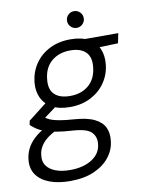

<svg xmlns="http://www.w3.org/2000/svg" viewBox="-128 -739 793 1040"><g transform="rotate(-10 268.5 -219.5)"><path d="M173 232Q108 232 60.5 214Q13 196 -11 162Q-35 128 -30 79Q-27 49 -14 21.5Q-1 -6 25.5 -31.5Q52 -57 94 -79L145 -52Q92 -26 68 4.5Q44 35 42 69Q38 102 54.5 125Q71 148 104 160.5Q137 173 183 173Q257 173 304.5 142Q352 111 356 59Q360 21 335.5 -4.5Q311 -30 234 -35Q182 -38 145 -44.5Q108 -51 82.5 -60Q57 -69 40 -80.5Q23 -92 9 -105L13 -128L122 -213L181 -191L69 -108L82 -141Q94 -132 106 -124.5Q118 -117 135 -111.5Q152 -106 179.5 -101.5Q207 -97 250 -94Q323 -89 363 -69Q403 -49 417.5 -17.5Q432 14 427 54Q423 102 392 142.5Q361 183 306 207.5Q251 232 173 232ZM242 -163Q181 -163 142.5 -185Q104 -207 87 -244.5Q70 -282 75 -329Q81 -385 111 -429Q141 -473 191 -498.5Q241 -524 306 -524Q367 -524 405.5 -502.5Q444 -481 460.5 -443.5Q477 -406 472 -358Q467 -304 437 -259.5Q407 -215 357 -189Q307 -163 242 -163ZM253 -222Q316 -222 356 -257Q396 -292 402 -355Q408 -410 379.5 -437.5Q351 -465 295 -465Q233 -465 192 -430.5Q151 -396 145 -332Q139 -277 167.5 -249.5Q196 -222 253 -222ZM378 -452 366 -512H568L557 -458ZM352 -579Q333 -579 319.5 -592.5Q306 -606 306 -625Q306 -644 319.5 -657.5Q333 -671 352 -671Q371 -671 384.5 -657.5Q398 -644 398 -625Q398 -606 384.5 -592.5Q371 -579 352 -579Z"/></g></svg>

Font: DM Sans 12pt Light
Style: Italic
Weight: 300
Italic angle: -10°
Version: Version 4.004;gftools[0.9.30]